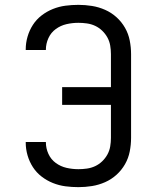

<svg xmlns="http://www.w3.org/2000/svg" viewBox="-20 -763 640 791"><path d="M303 8Q276 8 249.5 4.5Q223 1 198 -9Q173 -19 151.5 -35.5Q130 -52 115.5 -74.5Q101 -97 93.5 -123Q86 -149 86 -175Q86 -176 86 -177Q86 -178 86 -178H169Q169 -178 169 -177.5Q169 -177 169 -177Q169 -152 179.5 -129Q190 -106 210 -91.5Q230 -77 254 -71.5Q278 -66 303 -66Q320 -66 338 -68.5Q356 -71 372 -78.5Q388 -86 401 -98.5Q414 -111 422.5 -126.5Q431 -142 434 -159.5Q437 -177 437 -195V-331H236V-404H437V-540Q437 -558 434 -575.5Q431 -593 422.5 -608.5Q414 -624 401 -636.5Q388 -649 372 -656.5Q356 -664 338 -666.5Q320 -669 303 -669Q278 -669 254 -663.5Q230 -658 210 -643.5Q190 -629 179.5 -606Q169 -583 169 -558Q169 -558 169 -557.5Q169 -557 169 -557H86Q86 -557 86 -558Q86 -559 86 -560Q86 -586 93.5 -612Q101 -638 115.5 -660.5Q130 -683 151.5 -699.5Q173 -716 198 -726Q223 -736 249.5 -739.5Q276 -743 303 -743Q331 -743 359 -738.5Q387 -734 413 -722.5Q439 -711 460 -692Q481 -673 495 -648.5Q509 -624 514.5 -596Q520 -568 520 -540V-195Q520 -167 514.5 -139Q509 -111 495 -86.5Q481 -62 460 -43Q439 -24 413 -12.5Q387 -1 359 3.5Q331 8 303 8Z"/></svg>

Font: Zed Sans Extended
Style: Regular
Weight: 400
Width: 7
Designer: Belleve Invis
Foundry: Belleve Invis
Version: Version 1.0.0; ttfautohint (v1.8.4)